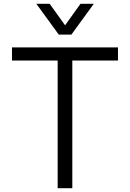

<svg xmlns="http://www.w3.org/2000/svg" viewBox="-20 -989 683 1009"><path d="M289 -807 171 -969H241L322 -856L403 -969H473L355 -807ZM283 0V-671H43V-740H600V-671H360V0Z"/></svg>

Font: Be Vietnam Pro Light
Style: Regular
Weight: 300
Designer: Lam Bao, Tony Le, Vietanh Nguyen
Foundry: Yellow Type Foundry
Version: Version 1.002; ttfautohint (v1.8.3)